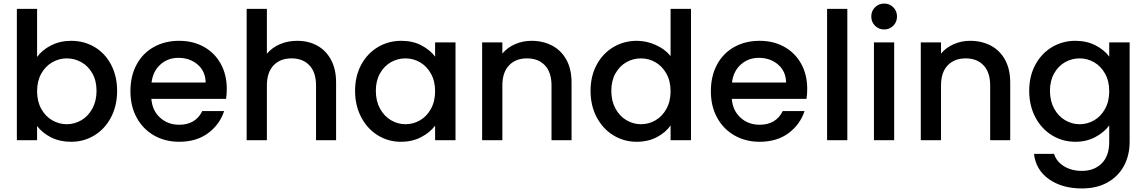

<svg xmlns="http://www.w3.org/2000/svg" viewBox="-20 -790 6461 1082"><path d="M189 -469Q218 -509 268.5 -534.5Q319 -560 381 -560Q454 -560 513 -525Q572 -490 606 -425.5Q640 -361 640 -278Q640 -195 606 -129.5Q572 -64 512.5 -27.5Q453 9 381 9Q317 9 267.5 -16Q218 -41 189 -80V0H75V-740H189ZM524 -278Q524 -335 500.5 -376.5Q477 -418 438.5 -439.5Q400 -461 356 -461Q313 -461 274.5 -439Q236 -417 212.5 -375Q189 -333 189 -276Q189 -219 212.5 -176.5Q236 -134 274.5 -112Q313 -90 356 -90Q400 -90 438.5 -112.5Q477 -135 500.5 -178Q524 -221 524 -278Z M1258 -289Q1258 -258 1254 -233H833Q838 -167 882 -127Q926 -87 990 -87Q1082 -87 1120 -164H1243Q1218 -88 1152.5 -39.5Q1087 9 990 9Q911 9 848.5 -26.5Q786 -62 750.5 -126.5Q715 -191 715 -276Q715 -361 749.5 -425.5Q784 -490 846.5 -525Q909 -560 990 -560Q1068 -560 1129 -526Q1190 -492 1224 -430.5Q1258 -369 1258 -289ZM1139 -325Q1138 -388 1094 -426Q1050 -464 985 -464Q926 -464 884 -426.5Q842 -389 834 -325Z M1655 -560Q1718 -560 1767.5 -533Q1817 -506 1845.5 -453Q1874 -400 1874 -325V0H1761V-308Q1761 -382 1724 -421.5Q1687 -461 1623 -461Q1559 -461 1521.5 -421.5Q1484 -382 1484 -308V0H1370V-740H1484V-487Q1513 -522 1557.5 -541Q1602 -560 1655 -560Z M1981 -278Q1981 -361 2015.5 -425Q2050 -489 2109.5 -524.5Q2169 -560 2241 -560Q2306 -560 2354.5 -534.5Q2403 -509 2432 -471V-551H2547V0H2432V-82Q2403 -43 2353 -17Q2303 9 2239 9Q2168 9 2109 -27.5Q2050 -64 2015.5 -129.5Q1981 -195 1981 -278ZM2432 -276Q2432 -333 2408.5 -375Q2385 -417 2347 -439Q2309 -461 2265 -461Q2221 -461 2183 -439.5Q2145 -418 2121.5 -376.5Q2098 -335 2098 -278Q2098 -221 2121.5 -178Q2145 -135 2183.5 -112.5Q2222 -90 2265 -90Q2309 -90 2347 -112Q2385 -134 2408.5 -176.5Q2432 -219 2432 -276Z M2975 -560Q3040 -560 3091.5 -533Q3143 -506 3172 -453Q3201 -400 3201 -325V0H3088V-308Q3088 -382 3051 -421.5Q3014 -461 2950 -461Q2886 -461 2848.5 -421.5Q2811 -382 2811 -308V0H2697V-551H2811V-488Q2839 -522 2882.5 -541Q2926 -560 2975 -560Z M3308 -278Q3308 -361 3342.5 -425Q3377 -489 3436.5 -524.5Q3496 -560 3569 -560Q3623 -560 3675.5 -536.5Q3728 -513 3759 -474V-740H3874V0H3759V-83Q3731 -43 3681.5 -17Q3632 9 3568 9Q3496 9 3436.5 -27.5Q3377 -64 3342.5 -129.5Q3308 -195 3308 -278ZM3759 -276Q3759 -333 3735.5 -375Q3712 -417 3674 -439Q3636 -461 3592 -461Q3548 -461 3510 -439.5Q3472 -418 3448.5 -376.5Q3425 -335 3425 -278Q3425 -221 3448.5 -178Q3472 -135 3510.5 -112.5Q3549 -90 3592 -90Q3636 -90 3674 -112Q3712 -134 3735.5 -176.5Q3759 -219 3759 -276Z M4529 -289Q4529 -258 4525 -233H4104Q4109 -167 4153 -127Q4197 -87 4261 -87Q4353 -87 4391 -164H4514Q4489 -88 4423.5 -39.5Q4358 9 4261 9Q4182 9 4119.5 -26.5Q4057 -62 4021.5 -126.5Q3986 -191 3986 -276Q3986 -361 4020.5 -425.5Q4055 -490 4117.5 -525Q4180 -560 4261 -560Q4339 -560 4400 -526Q4461 -492 4495 -430.5Q4529 -369 4529 -289ZM4410 -325Q4409 -388 4365 -426Q4321 -464 4256 -464Q4197 -464 4155 -426.5Q4113 -389 4105 -325Z M4755 -740V0H4641V-740Z M4963 -624Q4932 -624 4911 -645Q4890 -666 4890 -697Q4890 -728 4911 -749Q4932 -770 4963 -770Q4993 -770 5014 -749Q5035 -728 5035 -697Q5035 -666 5014 -645Q4993 -624 4963 -624ZM5019 -551V0H4905V-551Z M5447 -560Q5512 -560 5563.5 -533Q5615 -506 5644 -453Q5673 -400 5673 -325V0H5560V-308Q5560 -382 5523 -421.5Q5486 -461 5422 -461Q5358 -461 5320.5 -421.5Q5283 -382 5283 -308V0H5169V-551H5283V-488Q5311 -522 5354.5 -541Q5398 -560 5447 -560Z M6040 -560Q6104 -560 6153.5 -534.5Q6203 -509 6231 -471V-551H6346V9Q6346 85 6314 144.5Q6282 204 6221.5 238Q6161 272 6077 272Q5965 272 5891 219.5Q5817 167 5807 77H5920Q5933 120 5975.5 146.5Q6018 173 6077 173Q6146 173 6188.5 131Q6231 89 6231 9V-83Q6202 -44 6152.5 -17.5Q6103 9 6040 9Q5968 9 5908.5 -27.5Q5849 -64 5814.5 -129.5Q5780 -195 5780 -278Q5780 -361 5814.5 -425Q5849 -489 5908.5 -524.5Q5968 -560 6040 -560ZM6231 -276Q6231 -333 6207.5 -375Q6184 -417 6146 -439Q6108 -461 6064 -461Q6020 -461 5982 -439.5Q5944 -418 5920.5 -376.5Q5897 -335 5897 -278Q5897 -221 5920.5 -178Q5944 -135 5982.5 -112.5Q6021 -90 6064 -90Q6108 -90 6146 -112Q6184 -134 6207.5 -176.5Q6231 -219 6231 -276Z"/></svg>

Font: MSTAGE Medium
Style: Regular
Weight: 500
Designer: Ninad Kale (Devanagari), Jonny Pinhorn (Latin)
Foundry: Indian Type Foundry
Version: 4.004